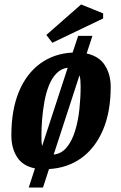

<svg xmlns="http://www.w3.org/2000/svg" viewBox="-20 -750 544 862"><path d="M109 92 137 6Q82 -5 56.5 -45Q31 -85 31 -142Q31 -257 65 -338.5Q99 -420 161 -465Q223 -510 306 -514L331 -589H395L369 -510Q426 -497 451.5 -456Q477 -415 477 -361Q477 -248 442.5 -167Q408 -86 346 -41Q284 4 200 9L173 92ZM169 -94 284 -446Q254 -442 233 -420Q212 -398 199 -364.5Q186 -331 179 -291.5Q172 -252 169 -213Q166 -174 166 -142Q166 -128 166.5 -116Q167 -104 169 -94ZM221 -56Q257 -60 280.5 -89.5Q304 -119 317.5 -163.5Q331 -208 336.5 -260Q342 -312 342 -361Q342 -376 341 -389Q340 -402 337 -412ZM215 -558 188 -593 344 -730 443 -690V-667Z"/></svg>

Font: Manuale
Style: Italic
Weight: 400
Italic angle: -11°
Designer: Eduardo Tunni / Pablo Cosgaya
Foundry: Eduardo Tunni / Pablo Cosgaya
Version: Version 1.002